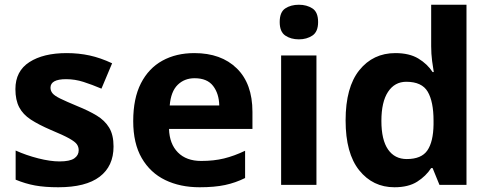

<svg xmlns="http://www.w3.org/2000/svg" viewBox="-20 -780 2066 810"><path d="M459 -162Q459 -79 400.5 -34.5Q342 10 226 10Q169 10 128 2.5Q87 -5 46 -22V-145Q90 -125 141 -112Q192 -99 231 -99Q275 -99 293.5 -112Q312 -125 312 -146Q312 -160 304.5 -171Q297 -182 272 -196Q247 -210 194 -232Q143 -254 110 -275.5Q77 -297 61 -327.5Q45 -358 45 -404Q45 -480 104 -518Q163 -556 261 -556Q312 -556 358 -546Q404 -536 453 -513L408 -406Q368 -423 332 -434.5Q296 -446 259 -446Q193 -446 193 -410Q193 -397 201.5 -386.5Q210 -376 234.5 -364Q259 -352 307 -332Q354 -313 388 -292.5Q422 -272 440.5 -241.5Q459 -211 459 -162Z M800 -556Q913 -556 979 -491.5Q1045 -427 1045 -308V-236H693Q695 -173 730.5 -137Q766 -101 829 -101Q882 -101 925 -111.5Q968 -122 1014 -144V-29Q974 -9 929.5 0.5Q885 10 822 10Q740 10 677 -20.5Q614 -51 578 -113Q542 -175 542 -269Q542 -365 574.5 -428.5Q607 -492 665 -524Q723 -556 800 -556ZM801 -450Q758 -450 729.5 -422Q701 -394 696 -335H905Q904 -385 879 -417.5Q854 -450 801 -450Z M1241 -760Q1274 -760 1298 -744.5Q1322 -729 1322 -687Q1322 -646 1298 -630Q1274 -614 1241 -614Q1207 -614 1183.5 -630Q1160 -646 1160 -687Q1160 -729 1183.5 -744.5Q1207 -760 1241 -760ZM1315 -546V0H1166V-546Z M1644 10Q1553 10 1495.5 -61.5Q1438 -133 1438 -272Q1438 -412 1496 -484Q1554 -556 1648 -556Q1707 -556 1745 -533Q1783 -510 1805 -476H1810Q1807 -492 1803 -522.5Q1799 -553 1799 -585V-760H1948V0H1834L1805 -71H1799Q1777 -37 1740 -13.5Q1703 10 1644 10ZM1696 -109Q1758 -109 1783 -145.5Q1808 -182 1809 -255V-271Q1809 -351 1784.5 -393Q1760 -435 1694 -435Q1645 -435 1617 -392.5Q1589 -350 1589 -270Q1589 -190 1617 -149.5Q1645 -109 1696 -109Z"/></svg>

Font: Noto Sans Bengali UI
Style: Bold
Weight: 700
Designer: Jelle Bosma - Monotype Design Team
Foundry: Monotype Imaging Inc.
Version: Version 2.003; ttfautohint (v1.8.4.7-5d5b)